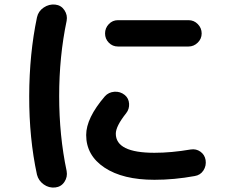

<svg xmlns="http://www.w3.org/2000/svg" viewBox="-20 -787 1040 854"><path d="M504.9 -697.3H818.4Q842.8 -697.3 859.9 -679.7Q877 -662.1 877 -638.2Q877 -614.3 859.4 -597.2Q841.8 -580.1 818.4 -580.1H504.9Q480.5 -580.1 463.9 -597.2Q447.3 -614.3 447.3 -638.2Q447.3 -662.1 463.9 -679.7Q480.5 -697.3 504.9 -697.3ZM225.6 46.9Q197.3 49.8 174.3 33.2Q151.4 16.6 144.5 -9.8Q109.4 -171.9 109.9 -359.9Q110.4 -547.9 144.5 -710Q150.4 -737.3 174.3 -753.4Q198.2 -769.5 225.6 -766.6Q252 -763.7 266.6 -741.7Q281.2 -719.7 276.4 -694.3Q243.2 -536.1 243.2 -359.9Q243.2 -183.6 276.4 -26.4Q281.2 0 266.6 22Q252 43.9 225.6 46.9ZM667 12.7Q526.4 12.7 444.8 -41.5Q363.3 -95.7 363.3 -186.5Q363.3 -261.7 446.3 -358.4Q462.9 -377 488.8 -378.9Q514.6 -380.9 535.2 -364.3Q552.7 -349.6 554.2 -325.7Q555.7 -301.8 541 -283.2Q495.1 -225.6 495.1 -192.4Q495.1 -107.4 667 -107.4Q742.2 -107.4 828.1 -122.1Q852.5 -126 871.6 -112.3Q890.6 -98.6 894.5 -75.2Q898.4 -49.8 884.8 -28.8Q871.1 -7.8 845.7 -3.9Q754.9 12.7 667 12.7Z"/></svg>

Font: Rounded-X Mgen+ 1mn bold
Style: Bold
Weight: 700
Designer: [Source Han Sans]
Ryoko NISHIZUKA  (kana & ideographs); Paul D. Hunt (Latin, Greek & Cyrillic); Wenlong ZHANG  (bopomofo
Version: Version 1.059.20150602